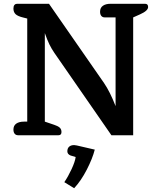

<svg xmlns="http://www.w3.org/2000/svg" viewBox="-20 -715 851 1015"><path d="M51 -30Q51 -51 66 -61.5Q81 -72 107 -72H124V-617L104 -622Q74 -629 62.5 -640Q51 -651 51 -670Q51 -683 56.5 -689Q62 -695 70 -695H239L530 -276Q562 -229 591 -154V-623H534Q522 -623 515.5 -631Q509 -639 509 -653Q509 -674 524 -684.5Q539 -695 564 -695H747Q763 -695 763 -678Q763 -658 720 -639L684 -623V0H569L267 -436Q252 -458 241 -480.5Q230 -503 217 -540V-72L267 -55Q288 -48 296.5 -39.5Q305 -31 305 -17Q305 0 289 0H76Q64 0 57.5 -8Q51 -16 51 -30ZM320 248Q340 219 358.5 179Q377 139 380 115L353 107Q336 100 336 85Q336 69 345.5 60.5Q355 52 372 52Q376 52 386 54L481 76Q469 123 439 181.5Q409 240 372 280Z"/></svg>

Font: Maitree Semibold
Style: Regular
Weight: 600
Designer: CadsonDemak Team
Foundry: CadsonDemak
Version: Version 1.000